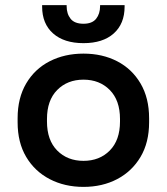

<svg xmlns="http://www.w3.org/2000/svg" viewBox="-20 -718 653 752"><path d="M307 14Q233 14 174.5 -16.5Q116 -47 82.5 -103.5Q49 -160 49 -239V-255Q49 -334 82.5 -391Q116 -448 174.5 -478Q233 -508 307 -508Q381 -508 439 -478Q497 -448 530.5 -391Q564 -334 564 -255V-239Q564 -160 530.5 -103.5Q497 -47 439 -16.5Q381 14 307 14ZM307 -88Q370 -88 410 -128.5Q450 -169 450 -242V-252Q450 -325 410 -365.5Q370 -406 307 -406Q244 -406 204 -365.5Q164 -325 164 -252V-242Q164 -169 204 -128.5Q244 -88 307 -88ZM307 -549Q231 -549 188 -587Q145 -625 145 -692V-698H241V-694Q241 -664 256.5 -644.5Q272 -625 307 -625Q341 -625 356.5 -644.5Q372 -664 372 -694V-698H468V-692Q468 -625 425.5 -587Q383 -549 307 -549Z"/></svg>

Font: Space Grotesk SemiBold
Style: Regular
Weight: 600
Designer: Florian Karsten
Foundry: Florian Karsten
Version: Version 2.000